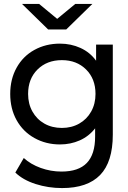

<svg xmlns="http://www.w3.org/2000/svg" viewBox="-20 -757 650 977"><path d="M554 -530H469V-448C448.3 -476.7 421.8 -498.3 389.5 -513C357.2 -527.7 322.3 -535 285 -535C237 -535 193.7 -524.3 155 -503C116.3 -481.7 86.2 -451.5 64.5 -412.5C42.8 -373.5 32 -329 32 -279C32 -229 42.8 -184.5 64.5 -145.5C86.2 -106.5 116.5 -76.2 155.5 -54.5C194.5 -32.8 237.7 -22 285 -22C321 -22 354.5 -28.8 385.5 -42.5C416.5 -56.2 442.7 -76.7 464 -104V-62C464 -2 450 42.7 422 72C394 101.3 351 116 293 116C256.3 116 221 109.8 187 97.5C153 85.2 124.3 68.3 101 47L58 121C84 146.3 118.5 165.8 161.5 179.5C204.5 193.2 249.3 200 296 200C382 200 446.5 177.8 489.5 133.5C532.5 89.2 554 20.7 554 -72ZM383 -128C357 -113.3 327.7 -106 295 -106C261.7 -106 232 -113.3 206 -128C180 -142.7 159.7 -163.2 145 -189.5C130.3 -215.8 123 -245.7 123 -279C123 -330.3 139 -371.8 171 -403.5C203 -435.2 244.3 -451 295 -451C345 -451 386 -435.2 418 -403.5C450 -371.8 466 -330.3 466 -279C466 -245.7 458.7 -215.8 444 -189.5C429.3 -163.2 409 -142.7 383 -128ZM450 -737H363L271 -661L179 -737H92L225 -607H317Z"/></svg>

Font: Rookery
Style: Regular
Weight: 400
Designer: Ryan Kimball / Julieta Ulanovsky
Foundry: Motorola Mobility LLC.
Version: Version 1.0